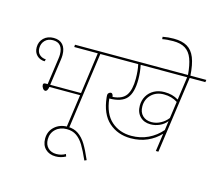

<svg xmlns="http://www.w3.org/2000/svg" viewBox="-155 -1141 1811 1600"><g transform="rotate(15 751.0 -341.5)"><path d="M730 -661H593L501 0H479L519 -286H254Q247 -246 228 -246Q216 -246 206 -260.5Q196 -275 196 -289Q196 -297 200.5 -301Q205 -305 217 -305H234L266 -533Q269 -553 269 -570Q269 -619 247.5 -644.5Q226 -670 183 -670Q140 -670 114.5 -643.5Q89 -617 89 -577Q89 -542 110.5 -522Q132 -502 166 -500L160 -482Q119 -483 92.5 -509Q66 -535 66 -578Q66 -627 99 -658.5Q132 -690 184 -690Q236 -690 263.5 -659Q291 -628 291 -570Q291 -552 288 -531L256 -305H522L571 -661H368L369 -681H733Z M694 231Q660 154 633 109.5Q606 65 571 40.5Q536 16 487 16Q428 16 391 50.5Q354 85 354 139Q354 185 381.5 212Q409 239 453 239Q497 239 532 218L539 238Q498 260 453 260Q398 260 364.5 227.5Q331 195 331 139Q331 76 375 35.5Q419 -5 487 -5Q542 -5 581 22Q620 49 649 96.5Q678 144 712 223Z M1499 -661H1364L1271 0H1249L1271 -155Q1225 -105 1160.5 -76.5Q1096 -48 1018 -48Q906 -48 829 -116Q752 -184 737 -327L736 -346Q736 -357 745 -364.5Q754 -372 763 -372Q779 -372 784 -342Q867 -348 899.5 -395.5Q932 -443 932 -537Q932 -607 920 -661H697L700 -681H1502ZM1342 -661H941Q954 -601 954 -537Q954 -424 910.5 -373.5Q867 -323 761 -322Q775 -193 845 -131Q915 -69 1017 -69Q1096 -69 1162 -100.5Q1228 -132 1276 -188L1287 -268Q1262 -236 1224.5 -219.5Q1187 -203 1147 -203Q1091 -203 1056.5 -238Q1022 -273 1022 -331Q1022 -377 1043.5 -414Q1065 -451 1103.5 -472Q1142 -493 1193 -493Q1228 -493 1257 -485.5Q1286 -478 1314 -461ZM1311 -440Q1261 -473 1193 -473Q1127 -473 1085.5 -432.5Q1044 -392 1044 -331Q1044 -280 1073.5 -251.5Q1103 -223 1150 -223Q1191 -223 1228.5 -243Q1266 -263 1291 -296Z M1153 -922Q1099 -922 1059 -914L1057 -934Q1102 -943 1152 -943Q1224 -943 1268.5 -917Q1313 -891 1336 -833.5Q1359 -776 1365 -679H1344Q1337 -766 1317 -819Q1297 -872 1257.5 -897Q1218 -922 1153 -922Z"/></g></svg>

Font: FiraGO Thin
Style: Italic
Weight: 100
Italic angle: -8°
Designer: bBox Type GmbH
Foundry: bBox Type GmbH
Version: Version 1.001